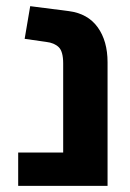

<svg xmlns="http://www.w3.org/2000/svg" viewBox="-20 -603 421 623"><path d="M39 0V-108H185V-397Q185 -436 170.5 -450Q156 -464 130 -467L60 -477L78 -583L203 -567Q265 -559 297 -514.5Q329 -470 329 -401V0Z"/></svg>

Font: Assistant ExtraLight
Style: Bold
Weight: 700
Version: Version 3.000